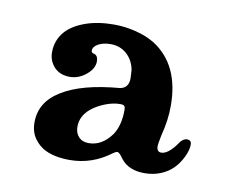

<svg xmlns="http://www.w3.org/2000/svg" viewBox="-47 -644 488 415"><g transform="rotate(10 197.5 -436.5)"><path d="M76 -294Q61 -301 50.5 -315.5Q40 -330 40 -351Q40 -396 83 -422Q126 -449 209 -456Q228 -459 228 -481L227 -499Q223 -520 208.5 -533Q194 -546 173 -546Q157 -546 146 -540Q135 -534 135 -525Q135 -520 142 -519Q150 -516 150 -504Q150 -488 133.5 -474.5Q117 -461 98 -461Q76 -461 63.5 -474.5Q51 -488 51 -507Q51 -534 69 -554Q84 -570 111 -579.5Q138 -589 173 -589Q197 -589 221 -583Q245 -577 263 -566Q324 -527 324 -437Q324 -405 315 -371Q311 -351 311 -347Q311 -334 321 -334Q331 -334 342 -345Q348 -351 351.5 -356Q355 -361 358 -365Q365 -372 371 -372Q381 -372 381 -362Q381 -350 373.5 -334.5Q366 -319 355 -308Q344 -297 328 -290.5Q312 -284 293 -284Q258 -284 241 -306Q237 -312 233.5 -315.5Q230 -319 227 -319Q225 -319 219 -315Q178 -284 129 -284Q97 -284 76 -294ZM163 -327Q192 -327 213 -356Q227 -377 227 -411Q227 -417 225 -419.5Q223 -422 216 -422Q200 -422 182.5 -415Q165 -408 153 -398Q133 -381 133 -358Q133 -344 141 -335.5Q149 -327 163 -327Z"/></g></svg>

Font: Raigarh
Style: Bold
Weight: 700
Designer: jaikishan Patel
Foundry: MagicType
Version: Version 1.000